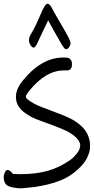

<svg xmlns="http://www.w3.org/2000/svg" viewBox="-20 -1014 508 1034"><path d="M464.8 -236.3Q466.8 -207 456.1 -180.7Q446.3 -153.3 425.8 -128.9Q375 -70.3 304.7 -42Q270.5 -28.3 236.8 -20.5Q203.1 -12.7 171.9 -7.8Q163.1 -5.9 153.8 -5.4Q144.5 -4.9 134.8 -3.9Q130.9 -2.9 127 -2.9Q123 -2.9 118.2 -2Q111.3 -1 104.5 -0.5Q97.7 0 90.8 0Q65.4 0 36.1 -7.8Q11.7 -14.6 4.9 -33.2Q-2 -48.8 1 -69.3Q3.9 -82 8.8 -90.8Q14.6 -98.6 21.5 -98.6Q32.2 -98.6 48.8 -79.1Q50.8 -77.1 54.2 -77.1Q57.6 -77.1 59.6 -77.1Q68.4 -76.2 77.1 -76.2Q85.9 -76.2 93.8 -76.2Q174.8 -76.2 239.3 -94.7Q303.7 -113.3 359.4 -153.3Q377 -166 392.6 -185.5Q412.1 -209 412.1 -233.4Q410.2 -253.9 387.7 -275.4Q362.3 -297.9 334.5 -310.5Q306.6 -323.2 278.3 -334Q273.4 -335.9 269 -337.4Q264.6 -338.9 259.8 -340.8Q252 -343.8 243.2 -347.2Q234.4 -350.6 225.6 -353.5Q200.2 -362.3 174.3 -372.6Q148.4 -382.8 124 -399.4Q70.3 -433.6 66.4 -481.4Q60.5 -529.3 104.5 -582Q151.4 -640.6 204.1 -670.9Q258.8 -704.1 320.3 -704.1H328.1H329.1Q337.9 -704.1 346.7 -702.1Q355.5 -700.2 361.3 -691.4Q369.1 -681.6 367.2 -665Q367.2 -653.3 363.8 -647.5Q360.4 -641.6 356 -638.7Q351.6 -635.7 347.2 -635.3Q342.8 -634.8 339.8 -634.8H333H327.1H325.2Q275.4 -634.8 229.5 -607.9Q183.6 -581.1 137.7 -525.4Q131.8 -517.6 125 -507.8Q118.2 -498 119.1 -492.2Q120.1 -485.4 129.4 -478Q138.7 -470.7 146.5 -465.8Q171.9 -450.2 198.2 -439.9Q224.6 -429.7 251 -419.9Q262.7 -415 274.9 -410.6Q287.1 -406.2 299.8 -401.4Q301.8 -400.4 307.6 -398.4Q335 -387.7 362.3 -374Q389.6 -360.4 415 -337.9Q437.5 -318.4 451.2 -291Q463.9 -263.7 464.8 -236.3ZM239.3 -904.3Q223.6 -873 210 -843.3Q196.3 -813.5 182.6 -785.2Q179.7 -778.3 175.8 -771.5Q171.9 -764.6 168 -760.7Q164.1 -756.8 158.7 -757.8Q153.3 -758.8 147.5 -766.6Q134.8 -783.2 136.2 -800.3Q137.7 -817.4 147.5 -832Q166 -862.3 180.7 -896Q195.3 -929.7 210.9 -963.9Q216.8 -975.6 222.2 -983.4Q227.5 -991.2 233.4 -993.2Q239.3 -995.1 245.6 -990.2Q252 -985.4 258.8 -971.7Q280.3 -931.6 302.7 -894Q325.2 -856.4 346.7 -816.4Q353.5 -803.7 358.4 -789.1Q363.3 -774.4 350.6 -757.8Q344.7 -750 339.8 -749Q335 -748 330.6 -751Q326.2 -753.9 321.8 -760.3Q317.4 -766.6 313.5 -772.5Q294.9 -803.7 276.9 -836.4Q258.8 -869.1 239.3 -904.3Z"/></svg>

Font: Scriphy
Style: Regular
Weight: 400
Designer: Ala M. Lockhart
Foundry: Ala M. Lockhart
Version: Version 1.0 2021